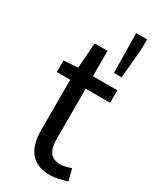

<svg xmlns="http://www.w3.org/2000/svg" viewBox="-198 -820 733 892"><g transform="rotate(30 169.0 -374.0)"><path d="M24 -419V-481L100 -486L110 -622H179V-486H310V-419H179V-149Q179 -102 196 -78.5Q213 -55 254 -55Q274 -55 309 -68L325 -6Q271 12 235 12Q96 12 96 -150V-419ZM253 -760H312L311 -703L297 -548H256Z"/></g></svg>

Font: RibengUni
Style: Regular
Weight: 400
Designer: (1) Dr. Andrew Glass (Program Manager at Microsoft Corporation)
(2) Bivuti Chakma (Suz Moriz)
(3) Paul D. Hunt (Adobe Co
Foundry: Bivuti Chakma and Jyoti Chakma
Version: Version 1.2020